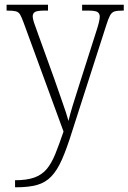

<svg xmlns="http://www.w3.org/2000/svg" viewBox="-20 -556 546 816"><path d="M44 210Q94 210 126 198.5Q158 187 178.5 162.5Q199 138 215 98.5Q231 59 250 3L81 -458Q72 -483 65.5 -494Q59 -505 47 -508Q35 -511 10 -511H8V-536H184V-511H170Q138 -511 128.5 -505Q119 -499 119 -486Q119 -477 124.5 -460Q130 -443 142 -411L211 -220Q228 -170 245.5 -121Q263 -72 271 -42Q278 -72 289 -107.5Q300 -143 314 -187L388 -419Q395 -440 399.5 -457.5Q404 -475 404 -485Q404 -498 395 -504.5Q386 -511 354 -511H329V-536H506V-511H502Q479 -511 467 -507.5Q455 -504 447.5 -490Q440 -476 431 -447L287 1Q264 75 243.5 121.5Q223 168 198 194Q173 220 137.5 230Q102 240 47 240H44Z"/></svg>

Font: Noto Serif Lao SemiCondensed ExtraLight
Style: Regular
Weight: 200
Width: 4
Designer: Monotype Design Team
Foundry: Monotype Imaging Inc.
Version: Version 2.003; ttfautohint (v1.8.4.7-5d5b)